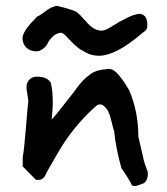

<svg xmlns="http://www.w3.org/2000/svg" viewBox="-20 -628 566 651"><path d="M436 3Q426 3 424 -7Q422 -10 410.5 -29.5Q399 -49 392 -57Q373 -123 367 -184Q364 -191 358.5 -214.5Q353 -238 348 -247Q346 -255 336.5 -264.5Q327 -274 321 -274Q313 -274 310 -272Q244 -216 190 -133Q188 -129 164.5 -89.5Q141 -50 133 -32Q122 -14 101 -19L57 -64V-95Q62 -121 68 -196Q74 -271 76 -285Q76 -290 71 -320Q70 -324 70 -333Q70 -349 80.5 -359Q91 -369 107 -368Q139 -368 152 -348Q159 -321 159 -278Q159 -264 157 -244Q155 -224 155 -223Q160 -227 174 -244.5Q188 -262 203 -281Q218 -300 221 -304Q227 -311 238.5 -327Q250 -343 259.5 -353Q269 -363 283 -374Q304 -391 339 -393Q350 -397 361.5 -391.5Q373 -386 386 -369.5Q399 -353 402.5 -347Q406 -341 418 -322Q449 -250 449 -165L468 -83Q468 -80 474.5 -63Q481 -46 481 -45Q483 -18 468 -7Q465 -6 453.5 -1.5Q442 3 436 3ZM316 -439Q286 -439 261 -456Q245 -462 215 -494Q202 -509 197 -512Q191 -517 186 -517Q183 -517 178 -515Q160 -511 144 -486Q135 -464 112 -455L106 -454H104Q83 -454 70 -466Q57 -478 56 -499Q59 -524 95 -560Q103 -568 106 -572Q113 -574 129 -586Q155 -607 174 -608Q217 -598 239 -588Q250 -580 269 -558Q293 -529 315 -525Q318 -524 324 -524Q338 -524 363 -541Q378 -550 380 -551Q381 -552 385.5 -554.5Q390 -557 393 -558Q430 -580 454 -581Q483 -578 479 -535L477 -530Q475 -524 461 -515L459 -513Q372 -439 316 -439Z"/></svg>

Font: Excalifont
Style: Regular
Weight: 400
Designer: Your Own Font Foundry (Virgil); Ján Filípek / DizajnDesign (Excalifont, modifications)
Foundry: Your Own Font Foundry (Virgil); Ján Filípek / DizajnDesign (Excalifont, modifications)
Version: Version 1.000;Glyphs 3.2 (3227)